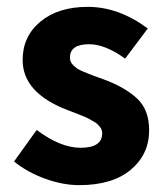

<svg xmlns="http://www.w3.org/2000/svg" viewBox="-20 -528 483 560"><path d="M211 12Q163 12 111 -7Q59 -26 21 -57L87 -149Q156 -97 215 -97Q278 -97 278 -139Q278 -144 276.5 -149Q275 -154 271 -158.5Q267 -163 263.5 -166.5Q260 -170 252.5 -174Q245 -178 240 -181Q235 -184 225.5 -188Q216 -192 210.5 -194Q205 -196 194 -200.5Q183 -205 177 -207Q46 -257 46 -353Q46 -422 98 -465Q150 -508 236 -508Q326 -508 411 -445L345 -357Q287 -399 240 -399Q184 -399 184 -360Q184 -353 186.5 -347.5Q189 -342 195 -336.5Q201 -331 206 -327.5Q211 -324 222 -319.5Q233 -315 239 -312.5Q245 -310 260 -304.5Q275 -299 281 -297Q342 -275 378.5 -242Q415 -209 415 -148Q415 -78 361.5 -33Q308 12 211 12Z"/></svg>

Font: Toshiba Sans
Style: Bold
Weight: 700
Designer: Paul D. Hunt
Foundry: Toshiba Corporation
Version: Version 2.020;PS 2.0;hotconv 1.0.86;makeotf.lib2.5.63406